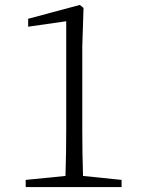

<svg xmlns="http://www.w3.org/2000/svg" viewBox="-20 -757 576 777"><path d="M316 -45C314 -107 313 -169 313 -229V-569L318 -725L303 -737L94 -681V-649L248 -671V-229C248 -169 247 -107 245 -45L84 -29V0H472V-29Z"/></svg>

Font: Noto Serif CJK JP Light
Style: Regular
Weight: 300
Designer: Ryoko NISHIZUKA 西塚涼子 (kana & ideographs); Frank Grießhammer (Latin, Greek & Cyrillic); Wenlong ZHANG 张文龙 (bopomofo); San
Foundry: Adobe Systems Incorporated
Version: Version 1.001;PS 1.001;hotconv 16.6.54;makeotf.lib2.5.65590